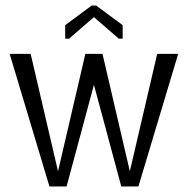

<svg xmlns="http://www.w3.org/2000/svg" viewBox="-20 -675 680 695"><path d="M328 -655 424 -584V-535H410L320 -613L230 -535H216V-584L312 -655ZM221 0H159L15 -480H91L190 -55L289 -480H351L450 -55L549 -480H625L481 0H419L320 -368Z"/></svg>

Font: Glametrix
Style: Regular
Weight: 500
Designer: gluk
Foundry: gluk
Version: Version 0.40